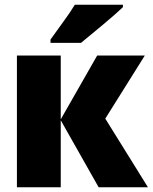

<svg xmlns="http://www.w3.org/2000/svg" viewBox="-20 -786 641 806"><path d="M388 -553H588L422 -288L601 0H394L235 -281V0H51V-553H235V-285ZM496 -766H294Q274 -733 245 -693.5Q216 -654 192 -620V-606H320Q358 -637 413 -683Q468 -729 496 -756Z"/></svg>

Font: Noto Sans Display SemiCondensed Black
Style: Regular
Weight: 900
Width: 4
Designer: Monotype Design Team
Foundry: Monotype Imaging Inc.
Version: Version 1.900